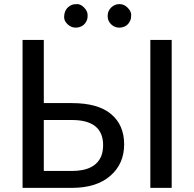

<svg xmlns="http://www.w3.org/2000/svg" viewBox="-20 -911 942 931"><path d="M192.4 -329.1V-82H328.1Q442.9 -82 471.7 -156.2Q480 -178.7 480 -207Q480 -329.1 328.6 -329.1ZM192.4 -717.3V-411.1H328.6Q455.1 -411.1 518.6 -357.9Q582 -304.7 582 -210.9Q582 -116.7 515.1 -58.6Q448.2 0 328.1 0H89.4V-717.3ZM812.5 0H709V-717.3H812.5ZM558.6 -891.1Q581.1 -891.6 598.6 -874Q616.2 -856.4 616.2 -838.9Q616.2 -821.3 611.3 -811Q596.7 -778.3 559.1 -776.9Q536.1 -776.9 519 -793Q502 -809.1 502 -833.5Q502 -857.9 519 -874.5Q536.1 -891.1 558.6 -891.1ZM404.8 -838.9Q405.3 -821.3 400.4 -811Q385.7 -778.3 347.2 -776.9Q325.2 -776.9 308.1 -793Q291 -809.1 291 -827.1Q291 -869.6 325.7 -886.2Q335.9 -891.1 353.5 -891.1Q371.1 -891.6 388.2 -874Q404.8 -856.4 404.8 -838.9Z"/></svg>

Font: Lato-Medium
Style: Regular
Weight: 500
Designer: Lukasz Dziedzic
Foundry: tyPoland Lukasz Dziedzic
Version: Version 2.006; 2014-01-15